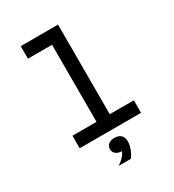

<svg xmlns="http://www.w3.org/2000/svg" viewBox="-252 -989 1253 1381"><g transform="rotate(-30 375.0 -299.0)"><path d="M450 -848V-104H650V0H140V-104H340V-744H140V-848ZM325 115Q325 90 343.5 75Q362 60 393 60Q424 60 442.5 75Q461 90 461 115Q461 140 442.5 155Q424 170 393 170Q362 170 343.5 155Q325 140 325 115ZM393 162V60Q428 60 446.5 78Q465 96 465 130Q465 159 453.5 190Q442 221 421 250H319Q354 227 373.5 203Q393 179 393 162Z"/></g></svg>

Font: Martian Mono sWd Rg
Style: Regular
Weight: 400
Width: 6
Monospace: yes
Designer: Roman Shamin
Foundry: Evil Martians
Version: Version 1.000